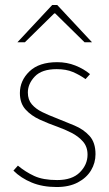

<svg xmlns="http://www.w3.org/2000/svg" viewBox="-20 -740 440 772"><path d="M208 12Q151 12 107.5 -6Q64 -24 34 -54L52 -74Q82 -49 117.5 -32.5Q153 -16 210 -16Q270 -16 301 -47Q332 -78 332 -118Q332 -150 313.5 -171Q295 -192 267.5 -206Q240 -220 212 -230Q175 -243 140 -259Q105 -275 82.5 -300Q60 -325 60 -366Q60 -416 98.5 -453Q137 -490 210 -490Q249 -490 283 -476.5Q317 -463 342 -442L324 -422Q300 -439 273 -450.5Q246 -462 208 -462Q148 -462 120 -432.5Q92 -403 92 -368Q92 -339 108 -320.5Q124 -302 149.5 -289.5Q175 -277 204 -266Q242 -251 279 -235.5Q316 -220 340 -193.5Q364 -167 364 -120Q364 -85 346 -55Q328 -25 293 -6.5Q258 12 208 12ZM50 -570 190 -720H210L350 -570H320L202 -686H198L80 -570Z"/></svg>

Font: SourceSans3VF
Style: Regular
Weight: 200
Designer: Paul D. Hunt
Foundry: Adobe
Version: Version 3.052;hotconv 1.1.0;makeotfexe 2.6.0